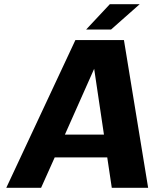

<svg xmlns="http://www.w3.org/2000/svg" viewBox="-20 -890 732 910"><path d="M509.8 0 488.3 -144H239.3L174.8 0H9.8L337.4 -700.2H567.4L682.1 0ZM426.3 -564 287.6 -252H472.7ZM388.2 -750 500.5 -870.1H642.1L506.3 -750Z"/></svg>

Font: Fivo Sans
Style: Italic
Weight: 700
Designer: Alexander Slobzheninov
Foundry: Alexander Slobzheninov
Version: 1.0